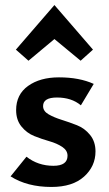

<svg xmlns="http://www.w3.org/2000/svg" viewBox="-20 -735 432 762"><path d="M93 -494 43 -538 196 -715 349 -538 300 -494 196 -580ZM184 7Q88 7 22 -35L85 -113Q131 -77 192 -77Q248 -77 248 -117Q248 -138 227 -152Q206 -166 176 -174.5Q146 -183 116 -195Q86 -207 65 -233Q44 -259 44 -298Q44 -360 91.5 -394Q139 -428 214 -428Q295 -428 352 -402L301 -317Q264 -348 206 -348Q151 -348 151 -314Q151 -294 172.5 -281.5Q194 -269 224.5 -259.5Q255 -250 285.5 -238Q316 -226 337.5 -199.5Q359 -173 359 -134Q359 -75 313.5 -34Q268 7 184 7Z"/></svg>

Font: EauTest
Style: Bold
Weight: 700
Designer: Christian Thalmann (Catharsis Fonts)
Version: Version 0.001;PS 000.001;hotconv 1.0.88;makeotf.lib2.5.64775